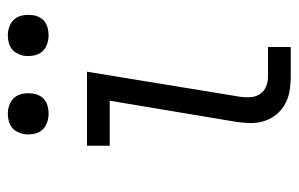

<svg xmlns="http://www.w3.org/2000/svg" viewBox="-156 -606 762 490"><g transform="rotate(-90 225.0 -361.0)"><path d="M275 0Q256 0 238 -3Q220 -6 204.5 -14.5Q189 -23 178 -36.5Q167 -50 161.5 -66.5Q156 -83 156 -101.5Q156 -120 159 -139L213 -462H98V-520H287L223 -129Q221 -116 222 -102.5Q223 -89 230 -78.5Q237 -68 249 -63Q261 -58 275 -58H350V0ZM380 -618Q367 -618 355.5 -622.5Q344 -627 337 -636Q330 -645 328 -657.5Q326 -670 328 -683Q330 -691 334.5 -699.5Q339 -708 346.5 -713Q354 -718 362.5 -720Q371 -722 380 -722Q392 -722 403.5 -717.5Q415 -713 422 -704Q429 -695 431 -682.5Q433 -670 431 -657Q430 -649 425.5 -640.5Q421 -632 413.5 -627Q406 -622 397 -620Q388 -618 380 -618ZM180 -618Q167 -618 155.5 -622.5Q144 -627 137 -636Q130 -645 128 -657.5Q126 -670 128 -683Q130 -691 134.5 -699.5Q139 -708 146.5 -713Q154 -718 162.5 -720Q171 -722 180 -722Q192 -722 203.5 -717.5Q215 -713 222 -704Q229 -695 231 -682.5Q233 -670 231 -657Q230 -649 225.5 -640.5Q221 -632 213.5 -627Q206 -622 197 -620Q188 -618 180 -618Z"/></g></svg>

Font: Iosevka Etoile Light Oblique
Style: Regular
Weight: 300
Italic angle: -9°
Designer: Belleve Invis
Foundry: Belleve Invis
Version: Version 15.5.2; ttfautohint (v1.8.4)